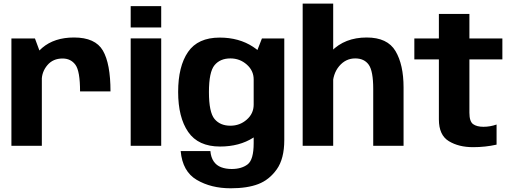

<svg xmlns="http://www.w3.org/2000/svg" viewBox="-20 -805 2827 1060"><path d="M422 -300.5H590Q590 -453.5 548 -525.8Q506 -598 388.5 -598Q280 -598 213 -540.8Q146 -483.5 146 -399.5L210.5 -361Q210.5 -408.5 241.5 -445.2Q272.5 -482 325.5 -482Q371 -482 396.5 -447.2Q422 -412.5 422 -300.5ZM43 0H211V-490L173 -592.5H43Z M701.5 0H870V-593H701.5ZM701.5 -771V-653.5H870V-771Z M1253.5 234.5Q1345.5 234.5 1406 211.2Q1466.5 188 1508 129.8Q1549.5 71.5 1549.5 -32V-592.5H1426L1380.5 -476V-14.5Q1380.5 77 1347 102.5Q1313.5 128 1259 128Q1226.5 128 1200.8 118.2Q1175 108.5 1159.8 86Q1144.5 63.5 1141.5 29H977.5Q987.5 142 1066.5 188.2Q1145.5 234.5 1253.5 234.5ZM1195 4Q1301.5 4 1378.2 -44.8Q1455 -93.5 1455 -154L1380.5 -227.5Q1380.5 -178 1342.2 -144.5Q1304 -111 1252 -111Q1195.5 -111 1164.5 -148Q1133.5 -185 1133.5 -297Q1133.5 -408 1164.5 -445.2Q1195.5 -482.5 1252 -482.5Q1304 -482.5 1342.2 -448.8Q1380.5 -415 1380.5 -366.5L1455 -435.5Q1455 -495.5 1377.2 -546.5Q1299.5 -597.5 1193 -597.5Q1072.5 -597.5 1018 -518Q963.5 -438.5 963.5 -297.5Q963.5 -157 1019 -76.5Q1074.5 4 1195 4Z M1651 0H1819.5V-785H1651ZM2040.5 0H2208V-322Q2208 -448 2163.5 -523Q2119 -598 2004.5 -598Q1883.5 -598 1809.2 -521.8Q1735 -445.5 1735 -367L1816.5 -329Q1816.5 -397 1852.5 -439.8Q1888.5 -482.5 1941 -482.5Q1991 -482.5 2015.8 -447.5Q2040.5 -412.5 2040.5 -314Z M2591.5 7.5Q2659.5 7.5 2721.5 -6.5V-117.5Q2686 -105 2649 -105Q2612 -105 2591.8 -119.8Q2571.5 -134.5 2571.5 -183V-477H2753.5V-592.5H2571.5V-728H2403V-592.5H2267.5V-477H2403V-146Q2403 -59 2457.8 -25.8Q2512.5 7.5 2591.5 7.5Z"/></svg>

Font: Anybody UltraCondensed Thin
Style: Bold
Weight: 700
Version: Version 1.111